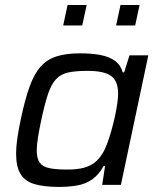

<svg xmlns="http://www.w3.org/2000/svg" viewBox="-20 -728 624 756"><path d="M211.9 8Q152.1 8 115 -3.4Q77.8 -14.7 60.6 -43.4Q43.4 -72.2 43.4 -123.5Q43.4 -148.9 48.1 -182.5Q52.8 -216.1 61.8 -258.3Q78.2 -336.1 96.3 -386.5Q114.3 -436.9 140 -465.7Q165.8 -494.5 203.3 -506.2Q240.8 -518 295.3 -518Q341.3 -518 375.9 -511.4Q410.5 -504.7 432.8 -488.3Q455.1 -472 463.3 -443.1H468.9L489.8 -510H564L456 0H382.4L393.8 -74.8H388.2Q369.1 -39.6 342.8 -21.5Q316.5 -3.4 283.7 2.3Q251 8 211.9 8ZM245 -60.4Q283.8 -60.4 309.4 -67.3Q335 -74.2 352.8 -88Q370.5 -101.8 383.6 -123.9Q393.4 -139.1 402.2 -163.1Q411 -187.2 418.9 -214.9Q426.7 -242.7 432.7 -270.3Q438.7 -297.9 441.9 -321.4Q445.1 -345 445.1 -359.6Q445.1 -408.3 417.7 -428.7Q390.2 -449 324.4 -449Q278.6 -449 249.1 -442.7Q219.6 -436.3 201 -416.6Q182.3 -396.9 169.2 -358.3Q156.2 -319.6 142.4 -255Q134 -215.5 129.4 -186.2Q124.7 -156.8 124.7 -135.6Q124.7 -103.6 136.5 -87.4Q148.2 -71.2 175 -65.8Q201.8 -60.4 245 -60.4ZM437.2 -627.7 454.5 -708.3H529.6L512.2 -627.7ZM228.8 -627.7 246.1 -708.3H321.2L303.8 -627.7Z"/></svg>

Font: Saira Thin
Style: Italic
Weight: 100
Italic angle: -12°
Designer: Hector Gatti with collaboration of the Omnibus-Type team
Foundry: Omnibus-Type
Version: Version 1.101